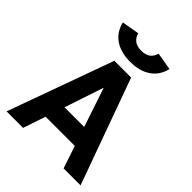

<svg xmlns="http://www.w3.org/2000/svg" viewBox="-255 -1063 1200 1200"><g transform="rotate(45 345.0 -463.5)"><path d="M672 0H522L472 -149H214L164 0H18L271 -700H419ZM430 -274 343 -534 256 -274ZM345 -765Q262 -765 208.5 -801.5Q155 -838 139 -907L255 -927Q272 -863 345 -863Q418 -863 435 -927L551 -907Q535 -838 481.5 -801.5Q428 -765 345 -765Z"/></g></svg>

Font: NT Somic Bold
Style: Regular
Weight: 700
Designer: Ravid Balaliev — lead type designer, mastering
Michael Voronin — secret advisor, marketing
Ivan Kovalenko — best boy
Foundry: NT Type
Version: Version 0.7